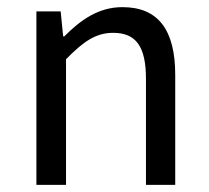

<svg xmlns="http://www.w3.org/2000/svg" viewBox="-20 -518 587 538"><path d="M82 -486V0H165V-352C213 -401 248 -426 297 -426C361 -426 389 -388 389 -297V0H471V-308C471 -432 425 -498 323 -498C256 -498 206 -462 160 -416H157L150 -486Z"/></svg>

Font: Cambridge Sans
Style: Regular
Weight: 400
Version: Version 2.020;PS 002.020;hotconv 1.0.88;makeotf.lib2.5.64775